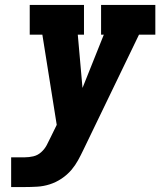

<svg xmlns="http://www.w3.org/2000/svg" viewBox="-20 -755 647 775"><path d="M25 0V-120H80Q97 -120 114.5 -124Q132 -128 146 -140.5Q160 -153 168.5 -169Q177 -185 185 -202L209 -251L151 -615H100V-735H319V-615H294L313 -400L399 -615H388V-735H607V-615H541L316 -149Q306 -128 295 -108Q284 -88 269 -70Q251 -49 228.5 -34Q206 -19 181 -11Q156 -3 130.5 -1.5Q105 0 80 0Z"/></svg>

Font: Iosevka Etoile Heavy Oblique
Style: Regular
Weight: 900
Italic angle: -9°
Designer: Belleve Invis
Foundry: Belleve Invis
Version: Version 15.5.2; ttfautohint (v1.8.4)